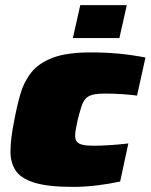

<svg xmlns="http://www.w3.org/2000/svg" viewBox="-20 -723 589 751"><path d="M265 8Q166 8 113 -9Q60 -26 40.5 -57Q21 -88 21 -129Q21 -157 25 -188.5Q29 -220 36 -253Q46 -307 59.5 -354.5Q73 -402 102 -439Q131 -476 186 -497Q241 -518 335 -518Q394 -518 446 -513Q498 -508 549 -498L516 -349Q497 -352 461.5 -354.5Q426 -357 392 -357Q361 -357 343 -352.5Q325 -348 315 -337Q305 -326 298.5 -306Q292 -286 284 -255Q280 -235 277 -219.5Q274 -204 274 -193Q274 -177 281 -168.5Q288 -160 304 -156.5Q320 -153 347 -153Q375 -153 413 -155.5Q451 -158 482 -162L450 -13Q404 -3 357 2.5Q310 8 265 8ZM265 -574 294 -703H476L447 -574Z"/></svg>

Font: Saira Expanded Black
Style: Italic
Weight: 900
Width: 7
Italic angle: -12°
Designer: Hector Gatti with collaboration of the Omnibus-Type team
Foundry: Omnibus-Type
Version: Version 1.101